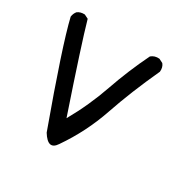

<svg xmlns="http://www.w3.org/2000/svg" viewBox="-118 -447 736 735"><g transform="rotate(30 250.0 -79.5)"><path d="M156.2 136.7Q40 -182.6 13.7 -293.9Q15.6 -308.6 24.4 -319.3Q37.1 -329.1 56.6 -328.1L74.2 -319.3Q100.6 -225.6 194.3 50.8Q244.1 -37.1 276.4 -130.4Q308.6 -223.6 352.5 -313.5Q367.2 -326.2 388.7 -324.2L406.2 -315.4Q417 -302.7 415 -282.2Q358.4 -159.2 321.8 -51.8Q285.2 55.7 219.7 150.4Q191.4 193.4 156.2 136.7Z"/></g></svg>

Font: JasonHandwriting1
Style: Regular
Weight: 400
Version: Version 1.48.20